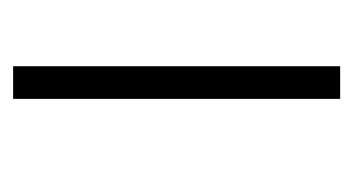

<svg xmlns="http://www.w3.org/2000/svg" viewBox="-146 -406 551 300"><g transform="rotate(90 130.0 -255.5)"><path d="M83 0H134V-511H83Z"/></g></svg>

Font: Chivo Light
Style: Regular
Weight: 300
Designer: Hector Gatti
Foundry: Omnibus-Type
Version: Version 1.003;PS 001.003;hotconv 1.0.70;makeotf.lib2.5.58329